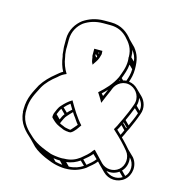

<svg xmlns="http://www.w3.org/2000/svg" viewBox="-122 -849 1011 1076"><g transform="rotate(15 383.0 -311.0)"><path d="M316 67C299 67 268 63 254 59L238 53C231 51 224 48 217 45L200 38C175 27 153 14 134 -3C99 -34 62 -68 58 -127V-145C58 -207 83 -243 104 -286C121 -316 148 -343 177 -365C195 -382 205 -388 224 -396C208 -422 196 -450 191 -487C190 -492 189 -498 188 -501L186 -522C185 -529 186 -536 186 -542V-585C186 -633 210 -670 239 -692C268 -711 302 -724 350 -724H390C433 -724 463 -708 487 -684C514 -656 536 -627 536 -577H535C536 -570 537 -562 537 -555C537 -517 523 -484 512 -455C490 -409 457 -375 421 -343C430 -330 438 -316 446 -303L453 -290L459 -304C466 -320 472 -336 479 -351C486 -364 488 -373 492 -382C505 -416 546 -444 590 -426C623 -413 650 -372 633 -327C622 -295 608 -263 594 -233L585 -215C578 -198 569 -181 560 -166C571 -156 581 -147 593 -135L617 -111C631 -97 643 -82 656 -67C683 -35 678 15 648 40C617 66 572 62 546 36C534 23 523 11 509 -3L486 -27L478 -19C463 4 443 18 422 36C398 54 370 66 332 66C327 67 321 67 316 67ZM167 -377C137 -353 111 -327 90 -294C69 -253 42 -211 42 -145V-127H43C47 -62 87 -25 124 8L159 44C179 62 203 75 229 87L246 94C253 97 260 100 269 103L285 108C301 113 332 118 351 118C402 118 436 104 467 83C485 66 505 54 521 32C525 37 530 42 535 47L570 82C602 114 656 118 693 87C729 56 736 -3 703 -42L667 -77C654 -92 642 -106 627 -121L615 -133C622 -146 628 -159 634 -174L643 -191C657 -222 671 -254 682 -286C697 -325 683 -362 661 -384L625 -419C611 -433 595 -442 573 -445C581 -467 587 -492 587 -520C587 -576 577 -606 551 -639L516 -674C489 -709 450 -740 390 -740H350C299 -740 261 -724 231 -704C199 -680 170 -638 170 -585V-542C170 -535 171 -528 172 -520L174 -497C175 -493 176 -490 177 -485C181 -454 189 -427 202 -403C189 -396 180 -388 167 -377ZM338 -527 339 -526C341 -516 342 -502 345 -496L351 -484L358 -495C369 -511 378 -523 383 -547C384 -550 385 -552 385 -555L384 -573H337V-533C338 -531 338 -528 338 -527ZM315 -85H316C322 -85 321 -84 331 -86C353 -99 365 -121 378 -139C345 -175 319 -218 294 -262C273 -250 254 -232 240 -216C225 -201 220 -182 212 -165C210 -161 209 -149 209 -145L210 -140C225 -125 237 -112 260 -102L277 -95C288 -89 295 -88 306 -86H307C312 -86 313 -86 315 -85ZM271 -175C262 -164 257 -152 252 -140L228 -164C234 -178 238 -190 246 -200ZM281 -187 256 -211C265 -221 276 -232 288 -241L306 -211C297 -203 288 -195 281 -187ZM667 -287C658 -260 646 -234 634 -208L610 -232C622 -258 633 -283 643 -310ZM672 -303 649 -326C654 -342 654 -358 651 -372C667 -355 678 -331 672 -303ZM627 -193 625 -189 601 -213 603 -217ZM618 -175C614 -165 609 -155 604 -145C595 -154 588 -160 579 -168C585 -178 590 -188 595 -199ZM677 81C646 102 604 95 580 71C604 76 630 72 652 56ZM689 71 664 46C685 25 693 -6 687 -36C716 -7 717 43 689 71ZM451 76C429 91 403 101 370 102L349 81C380 78 405 66 426 52ZM463 67 438 42C454 28 470 17 485 -2L510 22C496 41 480 52 463 67ZM332 102C317 100 301 98 291 95L275 79C288 81 302 82 313 82ZM570 -561 550 -580C550 -596 548 -611 544 -623C559 -603 567 -587 570 -561ZM572 -517C572 -491 565 -468 557 -446C551 -446 545 -445 539 -443L528 -454C537 -478 548 -506 551 -538ZM453 -330 442 -342C451 -350 462 -361 471 -371C466 -357 459 -343 453 -330ZM524 -437 518 -434C519 -436 520 -437 521 -439ZM353 -537V-547L364 -535C363 -533 362 -530 361 -528ZM363 -558H370V-555C370 -555 369 -554 369 -552ZM314 -199C318 -193 321 -187 325 -182C336 -169 344 -153 358 -137C354 -131 326 -100 326 -100C323 -99 322 -100 317 -100C304 -103 293 -103 283 -109L266 -116C264 -117 263 -117 261 -118V-119V-124C270 -142 275 -158 287 -170C295 -178 304 -190 314 -199Z"/></g></svg>

Font: Blanket
Style: Ugh
Weight: 900
Foundry: Cannot Into Space Fonts
Version: Version 0.9